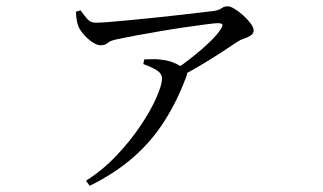

<svg xmlns="http://www.w3.org/2000/svg" viewBox="-20 -541 1040 619"><path d="M224.7 -503.1 239.6 -507.7Q252.5 -489.5 262.5 -478.6Q272.5 -467.8 289.2 -467.8Q303.3 -467.8 333 -470.2Q362.7 -472.6 401.9 -476.4Q441.2 -480.2 483 -484.5Q524.8 -488.8 563.2 -493.2Q601.7 -497.6 630.4 -501.1Q659.2 -504.6 670.4 -505.8Q685.8 -508.2 694.2 -514.4Q702.6 -520.7 714.3 -520.7Q722.7 -520.7 736.7 -512.2Q750.7 -503.7 764.7 -490.9Q778.7 -478.1 788.2 -465.2Q797.7 -452.3 797.7 -442.6Q797.7 -432.7 788.4 -426.7Q779.1 -420.6 767 -416.7Q754.8 -412.8 745.6 -406.5Q727.6 -394.3 696.4 -373.9Q665.2 -353.5 627.8 -331.2Q590.5 -308.9 552.5 -289.4L539.1 -312.7Q570 -333 601 -357.7Q632.1 -382.3 656.4 -405.9Q680.8 -429.4 691.9 -447.4Q699.3 -458.8 696.7 -462.5Q694.1 -466.3 682.3 -466.3Q671.9 -466.3 643.4 -462.4Q614.9 -458.6 576.6 -453.1Q538.4 -447.6 496.9 -440.5Q455.4 -433.5 418.3 -426.6Q381.2 -419.7 356.5 -414.3Q334.5 -409.6 326.9 -402.4Q319.4 -395.1 303.9 -395.1Q293.3 -395.1 279.1 -404.3Q264.9 -413.4 252.4 -427.1Q239.8 -440.8 233.8 -453.5Q229 -464.7 227.2 -476.7Q225.4 -488.8 224.7 -503.1ZM442 -334.4 445.1 -349.5Q460.6 -349.8 472.1 -350.2Q483.5 -350.7 495 -349.1Q521.9 -346.9 542 -338Q562 -329 571.2 -321Q579.5 -314 582 -308.1Q584.5 -302.1 579.5 -291.1Q550.7 -214.4 510 -150.4Q469.4 -86.5 410.8 -34.8Q352.2 16.9 269.2 58.1L257.2 41.7Q312.8 6.3 357.8 -41.8Q402.8 -89.9 435.2 -138.9Q467.6 -187.8 485 -228.1Q502.3 -268.3 502.3 -287.1Q502.3 -304.5 484.4 -315.1Q466.5 -325.8 442 -334.4Z"/></svg>

Font: Source Han Serif JP VF
Style: Regular
Weight: 250
Designer: Ryoko NISHIZUKA 西塚涼子 (kana & ideographs); Frank Grießhammer (Latin, Greek & Cyrillic); Wenlong ZHANG 张文龙 (bopomofo); San
Foundry: Adobe
Version: Version 2.001;hotconv 1.1.0;makeotfexe 2.6.0